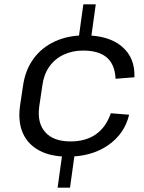

<svg xmlns="http://www.w3.org/2000/svg" viewBox="-20 -810 658 880"><path d="M418.9 -790 397.6 -636.7H340.7L362 -790ZM322.2 -103.3 300.9 50H244L265.3 -103.3ZM290.1 -92.1Q212.6 -92.1 160.4 -119.9Q108.2 -147.8 85.2 -198.9Q62.1 -250.1 71.4 -322.4L85.6 -417.6Q95.9 -489.1 133.5 -540.6Q171 -592.2 231.4 -620.1Q291.7 -647.9 368.4 -647.9Q478.7 -647.9 539.1 -596.4Q599.6 -545 596.1 -455.8L509.6 -449Q506.9 -513.5 470.1 -545.9Q433.3 -578.2 360.7 -578.2Q310.7 -578.2 270.5 -558.8Q230.3 -539.5 205.5 -503.8Q180.6 -468 174.1 -418.2L159.8 -321.8Q149.5 -246.8 187.3 -204.3Q225 -161.8 303.1 -161.8Q373 -161.8 419.6 -194.5Q466.3 -227.3 487.8 -291L571.9 -284.2Q550.5 -195.9 475 -144Q399.5 -92.1 290.1 -92.1Z"/></svg>

Font: Pathway Extreme 8pt Thin 12pt
Style: Italic
Weight: 100
Italic angle: -8°
Version: Version 1.001;gftools[0.9.26]